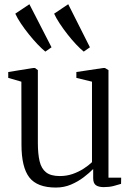

<svg xmlns="http://www.w3.org/2000/svg" viewBox="-20 -854 612 885"><path d="M458 8.5Q435 8.5 422.2 -0.2Q409.5 -9 409.5 -33V-75Q392 -57 365.8 -37Q339.5 -17 307.2 -3.2Q275 10.5 237.5 10.5Q151.5 10.5 115.2 -36.2Q79 -83 79 -187.5L78.5 -477.5L18 -495V-522L132 -540.5H141L154.5 -531V-195.5Q154.5 -145 162.5 -111Q170.5 -77 192.2 -59.8Q214 -42.5 255.5 -42.5Q287.5 -42.5 315.2 -52.2Q343 -62 365.8 -76.8Q388.5 -91.5 404 -106.5V-477.5L332 -495V-522L455 -540.5H463.5L480 -531V-35H538.5L538 -6.5Q522 -1.5 502.8 3.5Q483.5 8.5 458 8.5ZM188.5 -616.5Q173 -629 153 -650Q133 -671 112.8 -696.2Q92.5 -721.5 76 -746.2Q59.5 -771 50.5 -791L115.5 -834.5L217.5 -636L189.5 -616.5ZM365.5 -616.5Q350 -629 330.2 -650Q310.5 -671 290.8 -696.2Q271 -721.5 254.8 -746.2Q238.5 -771 229.5 -791L294.5 -834.5L394.5 -636L366.5 -616.5Z"/></svg>

Font: Merriweather 72pt Light
Style: Regular
Weight: 300
Version: Version 2.100